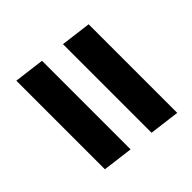

<svg xmlns="http://www.w3.org/2000/svg" viewBox="-62 -670 751 751"><g transform="rotate(45 313.0 -295.0)"><path d="M79 -347 95 -473H585L569 -347ZM51 -117 67 -243H557L541 -117Z"/></g></svg>

Font: Inclusive Sans
Style: Bold Italic
Weight: 700
Italic angle: -7°
Designer: Olivia King
Foundry: Olivia King
Version: Version 2.004